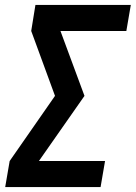

<svg xmlns="http://www.w3.org/2000/svg" viewBox="-20 -755 548 775"><path d="M1 0 19 -105 202 -368 106 -630 123 -735H508L490 -630H224L321 -368L137 -105H404L386 0Z"/></svg>

Font: Iosevka Curly XBdObl
Style: Regular
Weight: 800
Italic angle: -9°
Monospace: yes
Designer: Belleve Invis
Foundry: Belleve Invis
Version: Version 11.1.0; ttfautohint (v1.8.3)